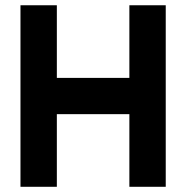

<svg xmlns="http://www.w3.org/2000/svg" viewBox="-20 -717 715 737"><path d="M58.6 0V-696.8H198.2V-418H476.6V-696.8H616.2V0H476.6V-278.8H198.2V0Z"/></svg>

Font: Basically A Sans Serif
Style: Bold
Weight: 700
Designer: Hyung-Suk Kim
Foundry: Mental Design
Version: 1.000